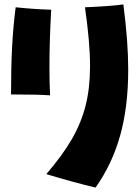

<svg xmlns="http://www.w3.org/2000/svg" viewBox="-20 -801 631 870"><path d="M190 -12Q263 -97 305.5 -170.5Q348 -244 368 -323Q388 -402 388 -502Q388 -609 365 -768Q485 -773 539 -781Q561 -611 561 -486Q561 -317 524.5 -187Q488 -57 413 49Q312 25 190 -12ZM30 -373Q30 -499 35 -591.5Q40 -684 51 -768Q137 -759 212 -757Q204 -615 204 -494Q204 -423 207 -369Q155 -373 30 -373Z"/></svg>

Font: Otomanopee
Style: Regular
Weight: 400
Designer: Das Ende der Wildnis
Foundry: Gutenberg Labo
Version: Version 3.000